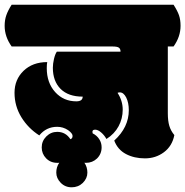

<svg xmlns="http://www.w3.org/2000/svg" viewBox="-52 -670 789 817"><path d="M341.3 -109.4Q341.3 -118.2 353 -118.2Q364.7 -118.2 378.4 -106.4Q392.1 -94.7 400.9 -78.6Q435.1 -100.1 452.6 -132.8Q470.2 -165.5 470.2 -203.4Q470.2 -241.2 448.2 -274.9Q451.7 -276.9 458 -276.9Q473.6 -276.9 484.9 -255.4Q496.1 -232.9 496.1 -201.2Q496.1 -128.4 434.1 -71.8Q448.7 -33.2 483.9 -14.6Q519 3.9 564.7 3.9Q610.4 3.9 645.5 -22.2Q680.7 -48.3 689.9 -95.2Q674.8 -113.3 668.5 -134.5Q662.1 -155.8 662.1 -188V-472.2H686.5Q716.3 -513.7 716.3 -560.1Q716.3 -585.9 709.7 -605Q703.1 -624 686.5 -649.9H-2.4Q-18.1 -625.5 -25.1 -605.2Q-32.2 -585 -32.2 -560.1Q-32.2 -513.7 -2.4 -472.2H426.8Q447.3 -472.2 454.1 -467Q460.9 -461.9 460.9 -450.2H189.9Q182.6 -439.9 177.7 -419.2Q172.9 -398.4 172.9 -381.8Q172.9 -324.7 205.8 -291.7Q238.8 -258.8 299.8 -258.8Q299.8 -238.8 272.9 -238.8Q218.3 -238.8 182.6 -278.3Q147 -317.9 147 -379.9Q147 -396 148.9 -405.8Q86.9 -405.8 48.3 -368.7Q9.8 -331.5 9.8 -275.1Q9.8 -218.8 38.8 -171.4Q67.9 -124 115.2 -93.8Q145 -130.4 191.4 -130.4Q216.3 -130.4 237.8 -116.2Q256.8 -102.5 256.8 -91.6Q256.8 -80.6 247.6 -77.6Q227.5 -108.9 191.4 -108.9Q164.6 -108.9 145 -89.4Q125.5 -69.8 125.5 -42.7Q125.5 -15.6 144.3 3.7Q163.1 22.9 191.4 22.9H195.8Q198.7 22.9 200.2 22.5Q187.5 40.5 187.5 64.5Q187.5 88.4 206.3 107.7Q225.1 127 252.9 127Q280.8 127 300.3 108.4Q319.8 88.9 319.8 64.7Q319.8 40.5 307.1 22.5Q308.6 22.9 314 22.9Q341.3 22.9 360.8 4.4Q380.4 -15.1 380.4 -43Q380.4 -62.5 370.1 -78.1Q359.9 -93.8 342.3 -102.5Q341.3 -105.5 341.3 -109.4Z"/></svg>

Font: Friends & Family
Style: Regular
Weight: 400
Designer: Sarang Kulkarni, Maithili Shingre, Noopur Datye
Foundry: Ek Type
Version: Version 1.000;hotconv 1.0.117;makeotfexe 2.5.65602